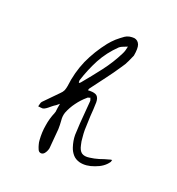

<svg xmlns="http://www.w3.org/2000/svg" viewBox="-155 -726 766 831"><g transform="rotate(30 227.5 -310.0)"><path d="M288.1 -490.2Q271.5 -452.1 252.9 -416Q233.4 -378.9 215.8 -342.8Q213.9 -339.8 213.9 -336.9Q212.9 -334 212.9 -331.1Q214.8 -331.1 217.8 -332Q220.7 -332 222.7 -333Q244.1 -336.9 254.9 -331.1Q266.6 -324.2 270.5 -303.7Q275.4 -271.5 278.3 -239.3Q282.2 -207 287.1 -175.8Q290 -159.2 294.9 -142.6Q298.8 -125 305.7 -110.4Q314.5 -87.9 328.1 -81.1Q342.8 -74.2 365.2 -82Q384.8 -87.9 404.3 -97.7Q422.9 -108.4 442.4 -117.2Q445.3 -119.1 448.2 -120.1Q452.1 -121.1 455.1 -122.1Q454.1 -119.1 454.1 -116.2Q455.1 -113.3 453.1 -110.4Q439.5 -81.1 404.3 -61.5Q370.1 -41 337.9 -43Q317.4 -44.9 303.7 -55.7Q289.1 -67.4 280.3 -84Q266.6 -109.4 261.7 -135.7Q257.8 -163.1 254.9 -190.4Q252.9 -215.8 250 -242.2Q248 -268.6 245.1 -293.9Q245.1 -297.9 242.2 -301.8Q240.2 -304.7 238.3 -308.6Q235.4 -305.7 231.4 -304.7Q227.5 -303.7 225.6 -299.8Q207 -277.3 194.3 -251Q181.6 -225.6 175.8 -197.3Q172.9 -178.7 178.7 -159.2Q183.6 -140.6 186.5 -121.1Q188.5 -99.6 190.4 -77.1Q192.4 -55.7 194.3 -34.2Q195.3 -27.3 193.4 -20.5Q192.4 -13.7 189.5 -7.8Q184.6 4.9 173.8 6.8Q172.9 6.8 170.9 6.8Q162.1 6.8 156.2 -2.9Q150.4 -11.7 146.5 -20.5Q141.6 -30.3 139.6 -40Q130.9 -74.2 130.9 -107.4Q129.9 -140.6 137.7 -173.8Q137.7 -175.8 137.7 -176.8Q138.7 -177.7 138.7 -178.7Q138.7 -188.5 137.7 -199.2Q137.7 -210 137.7 -219.7Q131.8 -212.9 126 -206.1Q119.1 -200.2 113.3 -193.4Q107.4 -186.5 101.6 -179.7Q95.7 -172.9 88.9 -168Q84 -164.1 76.2 -164.1Q68.4 -164.1 61.5 -163.1Q62.5 -168.9 62.5 -175.8Q62.5 -182.6 65.4 -187.5Q78.1 -206.1 90.8 -224.6Q103.5 -244.1 116.2 -261.7Q123 -270.5 126 -281.2Q127.9 -291 127.9 -302.7Q124 -367.2 138.7 -428.7Q154.3 -489.3 184.6 -545.9Q194.3 -563.5 207 -580.1Q220.7 -596.7 234.4 -610.4Q241.2 -617.2 252.9 -622.1Q263.7 -626 274.4 -627Q292 -627 301.8 -611.3Q310.5 -596.7 310.5 -560.5Q307.6 -548.8 302.7 -529.3Q297.9 -509.8 288.1 -490.2ZM163.1 -338.9Q165 -339.8 167 -341.8Q168.9 -343.8 169.9 -345.7Q197.3 -393.6 222.7 -442.4Q248 -491.2 263.7 -543.9Q266.6 -552.7 267.6 -562.5Q267.6 -571.3 268.6 -581.1Q259.8 -575.2 251 -570.3Q242.2 -565.4 236.3 -558.6Q202.1 -511.7 184.6 -459Q168 -407.2 160.2 -350.6Q160.2 -347.7 161.1 -344.7Q162.1 -341.8 163.1 -338.9Z"/></g></svg>

Font: Yuremane_body
Style: Regular
Weight: 400
Version: Version 1.0